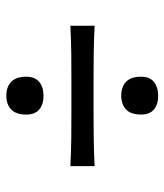

<svg xmlns="http://www.w3.org/2000/svg" viewBox="26 -630 543 636"><g transform="rotate(90 298.0 -312.5)"><path d="M297 -442.1Q326.3 -442.1 343.2 -458Q360 -474 360 -508Q360 -536.1 343.4 -550.2Q326.8 -564.4 297.7 -564.4Q268.9 -564.4 251.7 -550.2Q234.6 -536.1 234.6 -508Q234.6 -474 251.5 -458Q268.3 -442.1 297 -442.1ZM297 -61.5Q326.3 -61.5 343.2 -77.7Q360 -93.8 360 -127.8Q360 -155.9 343.4 -170.3Q326.8 -184.7 297.7 -184.7Q268.9 -184.7 251.7 -170.3Q234.6 -155.9 234.6 -127.8Q234.6 -93.8 251.5 -77.7Q268.3 -61.5 297 -61.5ZM65.8 -273.6Q114.7 -276.1 160.8 -276.6Q206.8 -277 246.6 -277H350.1Q390.3 -277 436.1 -276.6Q481.9 -276.1 530.9 -273.6V-353.9Q481.9 -351.4 436.1 -350.9Q390.3 -350.4 350.1 -350.4H246.6Q206.8 -350.4 160.8 -350.9Q114.7 -351.4 65.8 -353.9Z"/></g></svg>

Font: Pinar FD VF
Style: Regular
Weight: 300
Designer: Amin Abedi
Version: Version 2.000